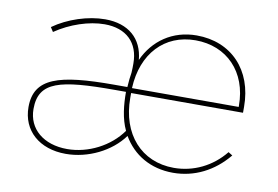

<svg xmlns="http://www.w3.org/2000/svg" viewBox="-62 -625 1056 730"><g transform="rotate(10 466.0 -260.0)"><path d="M230 5C316 5 403 -38 450 -103C489 -36 557 5 644 5C726 5 800 -32 855 -99L839 -109C790 -48 719 -14 644 -14C518 -14 435 -108 435 -247V-266H867V-289C867 -431 777 -525 643 -525C550 -525 478 -474 442 -395C435 -476 380 -525 290 -525C224 -525 147 -500 91 -460L102 -443C159 -482 231 -506 291 -506C375 -506 424 -458 424 -378C424 -371 424 -352 423 -342C421 -332 418 -306 417 -286H365C153 -286 60 -259 60 -146C60 -55 128 5 230 5ZM435 -285C441 -419 522 -506 642 -506C763 -506 847 -420 847 -290V-285ZM441 -121C395 -56 313 -14 232 -14C141 -14 80 -65 80 -142C80 -249 161 -267 372 -267H415C415 -218 420 -165 441 -121Z"/></g></svg>

Font: Fixel Text Thin
Style: Regular
Weight: 100
Width: 4
Designer: AlfaBravo + MacPaw
Foundry: Kyrylo Tkachov, Marchela Mozhyna, Serhii Makarenko, Maria Weinstein, Zakhar Kryvoshyya
Version: Version 1.211